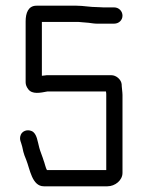

<svg xmlns="http://www.w3.org/2000/svg" viewBox="-20 -661 499 674"><path d="M381 -635H343C338 -635 331 -636 322 -636C296 -636 273 -641 249 -641H108C79 -641 70 -615 70 -586V-372C70 -364 73 -356 79 -348C93 -329 121 -335 147 -340H352C353 -335 353 -331 353 -328V-64H145C140 -71 136 -92 133 -98C131 -106 120 -133 118 -142C112 -163 110 -193 91 -201C74 -208 58 -200 53 -188C46 -171 55 -161 58 -146L62 -128C64 -121 67 -111 72 -100C85 -68 92 -7 134 -7H357C384 -7 410 -28 410 -54V-328C410 -337 407 -357 407 -366C405 -382 388 -397 371 -397H144C139 -396 134 -396 127 -395V-584H249C254 -584 260 -584 267 -583L291 -581C300 -580 310 -578 319 -578H381C397 -578 410 -590 410 -606C410 -622 397 -635 381 -635Z"/></svg>

Font: Electronic
Style: Regular
Weight: 400
Version: Version 1.011